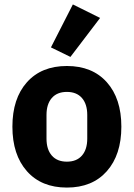

<svg xmlns="http://www.w3.org/2000/svg" viewBox="-20 -835 604 867"><path d="M298 -578 210 -621 309 -815 432 -754ZM462.5 -62Q397 12 282 12Q167 12 101.5 -62Q36 -136 36 -263Q36 -390 101.5 -463.5Q167 -537 282 -537Q397 -537 462.5 -463.5Q528 -390 528 -263Q528 -136 462.5 -62ZM374 -209V-316Q374 -365 350 -392.5Q326 -420 282 -420Q238 -420 214 -392.5Q190 -365 190 -316V-209Q190 -160 214 -132.5Q238 -105 282 -105Q326 -105 350 -132.5Q374 -160 374 -209Z"/></svg>

Font: Anuphan
Style: Bold
Weight: 700
Designer: Mike Abbink, Paul van der Laan, Pieter van Rosmalen, Mint Tantisuwanna
Foundry: Bold Monday; Cadson Demak
Version: Version 3.002;hotconv 1.0.109;makeotfexe 2.5.65596